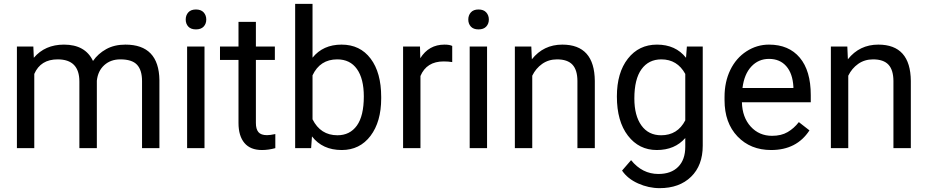

<svg xmlns="http://www.w3.org/2000/svg" viewBox="-20 -770 4822 998"><path d="M153.3 -528.3 155.8 -469.7Q213.9 -538.1 312.5 -538.1Q423.3 -538.1 463.4 -453.1Q489.7 -491.2 532 -514.6Q574.2 -538.1 631.8 -538.1Q805.7 -538.1 808.6 -354V0H718.3V-348.6Q718.3 -405.3 692.4 -433.3Q666.5 -461.4 605.5 -461.4Q555.2 -461.4 522 -431.4Q488.8 -401.4 483.4 -350.6V0H392.6V-346.2Q392.6 -461.4 279.8 -461.4Q190.9 -461.4 158.2 -385.7V0H67.9V-528.3Z M1043 0H952.6V-528.3H1043ZM945.3 -668.5Q945.3 -690.4 958.7 -705.6Q972.2 -720.7 998.5 -720.7Q1024.9 -720.7 1038.6 -705.6Q1052.2 -690.4 1052.2 -668.5Q1052.2 -646.5 1038.6 -631.8Q1024.9 -617.2 998.5 -617.2Q972.2 -617.2 958.7 -631.8Q945.3 -646.5 945.3 -668.5Z M1310.1 -656.2V-528.3H1408.7V-458.5H1310.1V-130.9Q1310.1 -99.1 1323.2 -83.3Q1336.4 -67.4 1368.2 -67.4Q1383.8 -67.4 1411.1 -73.2V0Q1375.5 9.8 1341.8 9.8Q1281.2 9.8 1250.5 -26.9Q1219.7 -63.5 1219.7 -130.9V-458.5H1123.5V-528.3H1219.7V-656.2Z M1961.4 -258.3Q1961.4 -137.2 1905.8 -63.7Q1850.1 9.8 1756.3 9.8Q1656.2 9.8 1601.6 -61L1597.2 0H1514.2V-750H1604.5V-470.2Q1659.2 -538.1 1755.4 -538.1Q1851.6 -538.1 1906.5 -465.3Q1961.4 -392.6 1961.4 -266.1ZM1871.1 -268.6Q1871.1 -360.8 1835.4 -411.1Q1799.8 -461.4 1732.9 -461.4Q1643.6 -461.4 1604.5 -378.4V-149.9Q1646 -66.9 1733.9 -66.9Q1798.8 -66.9 1835 -117.2Q1871.1 -167.5 1871.1 -268.6Z M2330.6 -447.3Q2310.1 -450.7 2286.1 -450.7Q2197.3 -450.7 2165.5 -375V0H2075.2V-528.3H2163.1L2164.6 -467.3Q2209 -538.1 2290.5 -538.1Q2316.9 -538.1 2330.6 -531.2Z M2511.7 0H2421.4V-528.3H2511.7ZM2414.1 -668.5Q2414.1 -690.4 2427.5 -705.6Q2440.9 -720.7 2467.3 -720.7Q2493.7 -720.7 2507.3 -705.6Q2521 -690.4 2521 -668.5Q2521 -646.5 2507.3 -631.8Q2493.7 -617.2 2467.3 -617.2Q2440.9 -617.2 2427.5 -631.8Q2414.1 -646.5 2414.1 -668.5Z M2741.7 -528.3 2744.6 -461.9Q2805.2 -538.1 2902.8 -538.1Q3070.3 -538.1 3071.8 -349.1V0H2981.4V-349.6Q2981 -406.7 2955.3 -434.1Q2929.7 -461.4 2875.5 -461.4Q2831.5 -461.4 2798.3 -438Q2765.1 -414.6 2746.6 -376.5V0H2656.2V-528.3Z M3186.5 -268.6Q3186.5 -392.1 3243.7 -465.1Q3300.8 -538.1 3395 -538.1Q3491.7 -538.1 3545.9 -469.7L3550.3 -528.3H3632.8V-12.7Q3632.8 89.8 3572 148.9Q3511.2 208 3408.7 208Q3351.6 208 3296.9 183.6Q3242.2 159.2 3213.4 116.7L3260.3 62.5Q3318.4 134.3 3402.3 134.3Q3468.3 134.3 3505.1 97.2Q3542 60.1 3542 -7.3V-52.7Q3487.8 9.8 3394 9.8Q3301.3 9.8 3243.9 -64.9Q3186.5 -139.6 3186.5 -268.6ZM3277.3 -258.3Q3277.3 -168.9 3314 -117.9Q3350.6 -66.9 3416.5 -66.9Q3502 -66.9 3542 -144.5V-385.7Q3500.5 -461.4 3417.5 -461.4Q3351.6 -461.4 3314.5 -410.2Q3277.3 -358.9 3277.3 -258.3Z M3988.3 9.8Q3880.9 9.8 3813.5 -60.8Q3746.1 -131.3 3746.1 -249.5V-266.1Q3746.1 -344.7 3776.1 -406.5Q3806.2 -468.3 3860.1 -503.2Q3914.1 -538.1 3977.1 -538.1Q4080.1 -538.1 4137.2 -470.2Q4194.3 -402.3 4194.3 -275.9V-238.3H3836.4Q3838.4 -160.2 3882.1 -112.1Q3925.8 -64 3993.2 -64Q4041 -64 4074.2 -83.5Q4107.4 -103 4132.3 -135.3L4187.5 -92.3Q4121.1 9.8 3988.3 9.8ZM3977.1 -463.9Q3922.4 -463.9 3885.3 -424.1Q3848.1 -384.3 3839.4 -312.5H4104V-319.3Q4100.1 -388.2 4066.9 -426Q4033.7 -463.9 3977.1 -463.9Z M4384.3 -528.3 4387.2 -461.9Q4447.8 -538.1 4545.4 -538.1Q4712.9 -538.1 4714.4 -349.1V0H4624V-349.6Q4623.5 -406.7 4597.9 -434.1Q4572.3 -461.4 4518.1 -461.4Q4474.1 -461.4 4440.9 -438Q4407.7 -414.6 4389.2 -376.5V0H4298.8V-528.3Z"/></svg>

Font: Vazir
Style: Regular
Weight: 400
Designer: Saber Rastikerdar
Foundry: Saber Rastikerdar
Version: Version 30.0.0